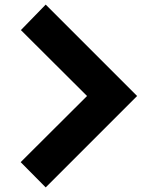

<svg xmlns="http://www.w3.org/2000/svg" viewBox="-20 -789 725 836"><path d="M179 27 70 -83 359 -371 71 -658 179 -769 577 -371Z"/></svg>

Font: SUIT Heavy
Style: Regular
Weight: 900
Designer: Sunn Youn; Korean Glyphs from Source Han Sans (Sandoll Communications; Soo-young Jang, Joo-yeon Kang)
Foundry: Sunn
Version: Version 1.006